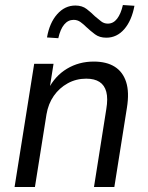

<svg xmlns="http://www.w3.org/2000/svg" viewBox="-20 -744 588 764"><path d="M38 0 116 -490H193L177 -389H172Q199 -442 246.5 -470.5Q294 -499 353 -499Q404 -499 436.5 -478.5Q469 -458 482 -417.5Q495 -377 485 -315L435 0H354L403 -310Q410 -352 403 -378.5Q396 -405 376 -418Q356 -431 323 -431Q283 -431 249.5 -412.5Q216 -394 194 -362.5Q172 -331 165 -289L119 0ZM212 -592 167 -595Q177 -653 207.5 -687.5Q238 -722 280 -722Q307 -722 325 -708Q343 -694 358 -679Q371 -668 382.5 -659Q394 -650 409 -650Q431 -650 446 -669.5Q461 -689 469 -724L515 -721Q504 -662 474.5 -628Q445 -594 403 -594Q376 -594 358 -607.5Q340 -621 324 -636Q312 -648 300 -656.5Q288 -665 273 -665Q251 -665 235.5 -646.5Q220 -628 212 -592Z"/></svg>

Font: Nunito Sans 10pt SemiCondensed
Style: Italic
Weight: 400
Width: 4
Italic angle: -9°
Designer: Vernon Adams
Foundry: Vernon Adams
Version: Version 3.101;gftools[0.9.27]